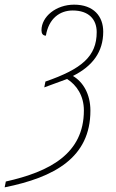

<svg xmlns="http://www.w3.org/2000/svg" viewBox="-108 -564 497 824"><path d="M-83 215 -88 240C126 197 280 112 280 -89C280 -160 249 -212 205 -238C289 -280 335 -341 335 -428C335 -494 294 -544 210 -544C133 -544 70 -493 70 -434C70 -420 76 -411 89 -411C101 -485 149 -519 204 -519C273 -519 307 -481 307 -426C307 -322 243 -268 87 -214L82 -189L180 -225C221 -199 252 -153 252 -90C252 96 105 173 -83 215Z"/></svg>

Font: Noto Serif Condensed Thin
Style: Italic
Weight: 100
Width: 3
Italic angle: -12°
Designer: Monotype Design Team
Foundry: Monotype Imaging Inc.
Version: Version 2.013